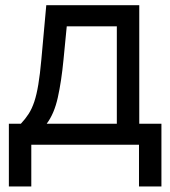

<svg xmlns="http://www.w3.org/2000/svg" viewBox="-20 -542 637 719"><path d="M13.2 156.2V-78.6H58.1Q74.7 -96.2 87.2 -115.5Q99.6 -134.8 108.4 -161.1Q117.2 -187.5 123.5 -225.6Q129.9 -263.7 134.8 -318.4L153.3 -522.5H501.5V-78.6H584.5V156.2H500.5V0H97.2V156.2ZM154.8 -78.6H417.5V-443.4H230L217.8 -318.4Q210 -237.3 196.5 -176.8Q183.1 -116.2 154.8 -78.6Z"/></svg>

Font: Inter 28pt
Style: Regular
Weight: 400
Designer: Rasmus Andersson
Foundry: rsms
Version: Version 4.001;git-66647c0bb